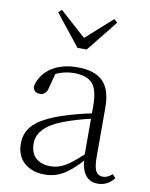

<svg xmlns="http://www.w3.org/2000/svg" viewBox="-88 -845 722 923"><g transform="rotate(10 273.0 -383.0)"><path d="M289.1 -613.3H244.1L123 -765.6L138.7 -780.3L266.6 -666L394.5 -780.3L411.1 -765.6ZM367.2 -115.2V-289.1Q298.8 -273.4 236.3 -250Q116.2 -204.1 116.2 -125Q116.2 -78.1 142.6 -54.2Q168.9 -30.3 214.8 -30.3Q251 -30.3 284.2 -49.3Q317.4 -68.4 367.2 -115.2ZM516.6 -44.9 532.2 -28.3Q501 12.7 453.1 12.7Q379.9 12.7 369.1 -84Q320.3 -31.2 281.2 -8.8Q242.2 13.7 192.4 13.7Q131.8 13.7 93.8 -20Q55.7 -53.7 55.7 -114.3Q55.7 -169.9 94.7 -208Q133.8 -246.1 224.6 -277.3Q292 -299.8 367.2 -315.4V-348.6Q367.2 -430.7 339.4 -460.9Q311.5 -491.2 249 -491.2Q204.1 -491.2 161.1 -471.7L142.6 -402.3Q135.7 -364.3 103.5 -364.3Q74.2 -364.3 69.3 -394.5Q84 -455.1 134.8 -488.3Q185.5 -521.5 261.7 -521.5Q345.7 -521.5 385.7 -481.4Q425.8 -441.4 425.8 -353.5V-113.3Q425.8 -63.5 437 -43.9Q448.2 -24.4 471.7 -24.4Q493.2 -24.4 516.6 -44.9Z"/></g></svg>

Font: GenYoMin TW TTF ExtraLight
Style: Regular
Weight: 250
Version: Version 1.300